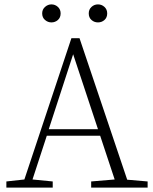

<svg xmlns="http://www.w3.org/2000/svg" viewBox="-20 -854 697 874"><path d="M313 -607 202 -266H426ZM9 0V-28L91 -37L305 -680H342L559 -36L652 -28V0H395V-28L502 -37L436 -236H193L128 -37L220 -28V0ZM214 -752Q198 -752 185 -763Q172 -774 172 -793Q172 -811 185 -822.5Q198 -834 214 -834Q231 -834 243.5 -822.5Q256 -811 256 -793Q256 -774 243.5 -763Q231 -752 214 -752ZM426 -752Q409 -752 396.5 -763Q384 -774 384 -793Q384 -811 396.5 -822.5Q409 -834 426 -834Q443 -834 455.5 -822.5Q468 -811 468 -793Q468 -774 455.5 -763Q443 -752 426 -752Z"/></svg>

Font: Source Serif Pro Light
Style: Regular
Weight: 300
Designer: Frank Grießhammer
Foundry: Adobe Systems Incorporated
Version: Version 3.001;hotconv 1.0.111;makeotfexe 2.5.65597